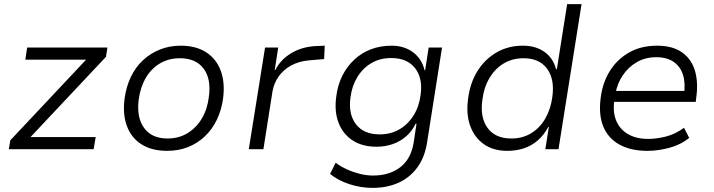

<svg xmlns="http://www.w3.org/2000/svg" viewBox="-20 -725 3469 933"><path d="M23 0 30 -43 420 -458 423 -435H103L112 -494H502L495 -449L103 -32L101 -59H445L435 0Z M792 8Q717 8 667 -24Q617 -56 596 -114.5Q575 -173 586 -250Q594 -306 616.5 -352.5Q639 -399 675 -432.5Q711 -466 757.5 -484.5Q804 -503 858 -503Q933 -503 982.5 -470.5Q1032 -438 1053 -380.5Q1074 -323 1064 -246Q1056 -189 1033.5 -142.5Q1011 -96 975 -62Q939 -28 893 -10Q847 8 792 8ZM794 -52Q849 -52 891.5 -78Q934 -104 961 -149.5Q988 -195 995 -255Q1007 -341 969.5 -391.5Q932 -442 854 -442Q800 -442 757.5 -417Q715 -392 688.5 -346.5Q662 -301 654 -241Q643 -155 680 -103.5Q717 -52 794 -52Z M1189 0 1268 -494H1332L1315 -385H1318Q1343 -435 1394.5 -466Q1446 -497 1511 -501L1558 -503L1555 -438L1485 -432Q1434 -428 1396 -407.5Q1358 -387 1334.5 -354Q1311 -321 1304 -280L1260 0Z M1790 188Q1732 188 1676.5 169.5Q1621 151 1584 120L1611 66Q1637 85 1667 98.5Q1697 112 1729 120Q1761 128 1793 128Q1872 128 1924.5 88Q1977 48 1990 -31L2004 -124H2000Q1982 -87 1953 -62Q1924 -37 1887.5 -24.5Q1851 -12 1810 -12Q1740 -12 1693 -43Q1646 -74 1625 -129Q1604 -184 1614 -256Q1621 -312 1643.5 -357Q1666 -402 1701.5 -435Q1737 -468 1782.5 -485.5Q1828 -503 1883 -503Q1944 -503 1987 -471Q2030 -439 2043 -384H2046L2063 -494H2128L2056 -37Q2045 38 2008.5 88Q1972 138 1916.5 163Q1861 188 1790 188ZM1825 -72Q1879 -72 1921 -96.5Q1963 -121 1990 -164.5Q2017 -208 2024 -265Q2035 -346 1996.5 -394.5Q1958 -443 1881 -443Q1827 -443 1785 -418.5Q1743 -394 1716.5 -350.5Q1690 -307 1683 -251Q1672 -170 1710 -121Q1748 -72 1825 -72Z M2445 8Q2377 8 2331 -24.5Q2285 -57 2264.5 -114.5Q2244 -172 2255 -248Q2265 -324 2301 -381Q2337 -438 2393.5 -470.5Q2450 -503 2521 -503Q2583 -503 2625.5 -473Q2668 -443 2682 -389H2686L2736 -705H2806L2694 0H2630L2647 -108H2644Q2623 -68 2592.5 -42Q2562 -16 2525 -4Q2488 8 2445 8ZM2465 -52Q2519 -52 2561 -77.5Q2603 -103 2629.5 -148.5Q2656 -194 2664 -254Q2676 -340 2638.5 -391Q2601 -442 2524 -442Q2470 -442 2427.5 -416.5Q2385 -391 2358 -345Q2331 -299 2324 -239Q2312 -154 2349.5 -103Q2387 -52 2465 -52Z M3126 8Q3045 8 2990 -22.5Q2935 -53 2911.5 -110.5Q2888 -168 2899 -250Q2908 -323 2943.5 -380Q2979 -437 3037 -470Q3095 -503 3173 -503Q3249 -503 3295 -470Q3341 -437 3357.5 -379.5Q3374 -322 3363 -248L3361 -230H2945L2954 -283H3328L3303 -261Q3312 -318 3299.5 -359.5Q3287 -401 3254 -424Q3221 -447 3169 -447Q3116 -447 3074.5 -423Q3033 -399 3006 -358.5Q2979 -318 2970 -267L2967 -249Q2956 -186 2973 -142Q2990 -98 3030.5 -74Q3071 -50 3129 -50Q3171 -50 3216 -61.5Q3261 -73 3304 -104L3329 -55Q3287 -21 3232 -6.5Q3177 8 3126 8Z"/></svg>

Font: Nunito Sans 7pt Light
Style: Italic
Weight: 300
Italic angle: -9°
Designer: Vernon Adams
Foundry: Vernon Adams
Version: Version 3.101;gftools[0.9.27]